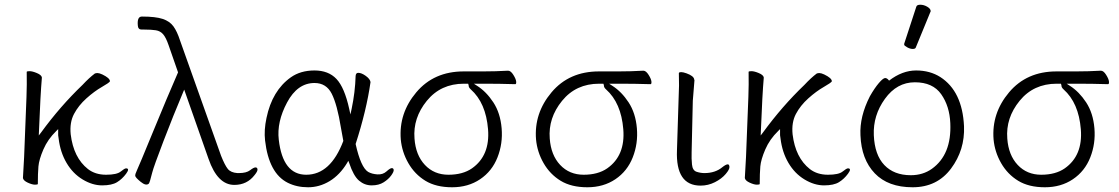

<svg xmlns="http://www.w3.org/2000/svg" viewBox="-20 -779 4734 812"><path d="M77 -26 82 -115 92 -369Q94 -422 93 -475Q93 -478 105 -478Q117 -478 136 -470Q155 -462 157 -452V-449Q154 -414 151 -360L144 -206L154 -219Q235 -330 329 -420Q357 -450 381 -468Q385 -470 392.5 -470Q400 -470 413 -464Q444 -449 445 -436V-435Q442 -429 410.5 -411Q379 -393 345.5 -363Q312 -333 293 -297Q274 -261 279 -211Q291 -112 352 -64Q383 -40 428.5 -40Q474 -40 490.5 -53.5Q507 -67 513 -67Q530 -67 513.5 -44.5Q497 -22 475 -8.5Q453 5 412 5Q371 5 329.5 -20Q288 -45 261.5 -90Q235 -135 228 -193L226 -207V-233L218 -225Q182 -190 163.5 -147Q145 -104 142.5 -75Q140 -46 140 -1Q140 2 128 2Q116 2 97.5 -6.5Q79 -15 77 -26Z M579 -654Q564 -654 563 -670Q559 -709 580 -709Q638 -709 668 -699Q698 -689 713.5 -667.5Q729 -646 741 -609L915 -120Q931 -80 943.5 -64.5Q956 -49 984 -47H990Q1022 -47 1037.5 -59Q1053 -71 1060.5 -71Q1068 -71 1069 -63Q1070 -55 1057 -39Q1025 3 971 3Q900 3 862 -107L759 -400L754 -388Q713 -291 671.5 -182.5Q630 -74 624 -50Q613 -5 609 -2Q597 8 575 -10Q553 -28 552 -35Q551 -42 559 -58.5Q567 -75 627.5 -222.5Q688 -370 733 -473L693 -588Q682 -620 670 -634Q658 -648 639 -651Q620 -654 590 -654ZM562 -674V-675Z M1547 -432Q1530 -312 1484 -170Q1506 -71 1537 -52Q1553 -43 1576 -41.5Q1599 -40 1614.5 -54Q1630 -68 1637 -68Q1644 -68 1645 -60.5Q1646 -53 1634.5 -37Q1623 -21 1602.5 -8Q1582 5 1552 5Q1522 5 1498.5 -15Q1475 -35 1457 -89L1453 -99L1448 -90Q1417 -39 1374 -13Q1331 13 1283 13Q1235 13 1197 -6Q1117 -46 1101 -185Q1096 -229 1107 -280Q1131 -396 1210 -452Q1251 -481 1310 -481Q1369 -481 1403 -445Q1437 -409 1457 -318L1462 -295L1467 -318Q1482 -389 1484 -458Q1485 -471 1495 -471Q1509 -471 1527 -458Q1545 -445 1547 -432ZM1275 -40Q1378 -40 1432 -183Q1427 -210 1422 -238Q1406 -337 1383 -382.5Q1360 -428 1310 -428Q1238 -428 1194 -345.5Q1150 -263 1159 -188Q1176 -40 1275 -40Z M2159 -423Q2092 -425 2032 -425H1984L1998 -416Q2037 -391 2066.5 -346Q2096 -301 2101.5 -236.5Q2107 -172 2084 -113.5Q2061 -55 2010.5 -21Q1960 13 1892 13Q1824 13 1779 -14.5Q1734 -42 1707 -89Q1680 -136 1675 -189Q1666 -300 1740.5 -388.5Q1815 -477 1941 -477H2023Q2077 -477 2128 -480H2129Q2140 -480 2151 -462.5Q2162 -445 2163 -434Q2164 -423 2159 -423ZM1960 -425H1942Q1844 -425 1785 -352.5Q1726 -280 1733 -193Q1738 -123 1777 -81.5Q1816 -40 1876.5 -40Q1937 -40 1976 -67Q2053 -121 2044 -232.5Q2035 -344 1971 -401Q1962 -409 1962 -417V-418Z M2731 -423Q2664 -425 2604 -425H2556L2570 -416Q2609 -391 2638.5 -346Q2668 -301 2673.5 -236.5Q2679 -172 2656 -113.5Q2633 -55 2582.5 -21Q2532 13 2464 13Q2396 13 2351 -14.5Q2306 -42 2279 -89Q2252 -136 2247 -189Q2238 -300 2312.5 -388.5Q2387 -477 2513 -477H2595Q2649 -477 2700 -480H2701Q2712 -480 2723 -462.5Q2734 -445 2735 -434Q2736 -423 2731 -423ZM2532 -425H2514Q2416 -425 2357 -352.5Q2298 -280 2305 -193Q2310 -123 2349 -81.5Q2388 -40 2448.5 -40Q2509 -40 2548 -67Q2625 -121 2616 -232.5Q2607 -344 2543 -401Q2534 -409 2534 -417V-418Z M2943 6Q2837 6 2843 -143L2850 -364Q2853 -418 2851 -470Q2852 -474 2860.5 -474Q2869 -474 2883 -469Q2914 -458 2916 -443V-442L2917 -440L2910 -353L2905 -135Q2904 -109 2906.5 -83.5Q2909 -58 2926 -52.5Q2943 -47 2959 -47Q3005 -47 3035 -72Q3050 -84 3058 -84Q3064 -84 3065 -73.5Q3066 -63 3049 -43Q3032 -23 3003.5 -8.5Q2975 6 2943 6Z M3130 -26 3135 -115 3145 -369Q3147 -422 3146 -475Q3146 -478 3158 -478Q3170 -478 3189 -470Q3208 -462 3210 -452V-449Q3207 -414 3204 -360L3197 -206L3207 -219Q3288 -330 3382 -420Q3410 -450 3434 -468Q3438 -470 3445.5 -470Q3453 -470 3466 -464Q3497 -449 3498 -436V-435Q3495 -429 3463.5 -411Q3432 -393 3398.5 -363Q3365 -333 3346 -297Q3327 -261 3332 -211Q3344 -112 3405 -64Q3436 -40 3481.5 -40Q3527 -40 3543.5 -53.5Q3560 -67 3566 -67Q3583 -67 3566.5 -44.5Q3550 -22 3528 -8.5Q3506 5 3465 5Q3424 5 3382.5 -20Q3341 -45 3314.5 -90Q3288 -135 3281 -193L3279 -207V-233L3271 -225Q3235 -190 3216.5 -147Q3198 -104 3195.5 -75Q3193 -46 3193 -1Q3193 2 3181 2Q3169 2 3150.5 -6.5Q3132 -15 3130 -26Z M3855 -750Q3857 -759 3872 -759Q3887 -759 3901.5 -750.5Q3916 -742 3916 -732Q3916 -730 3915 -729L3853 -578Q3851 -572 3840 -572Q3829 -572 3816.5 -579Q3804 -586 3804 -590V-594ZM3740 -438Q3796 -481 3854.5 -481Q3913 -481 3957 -453Q4050 -393 4057 -245Q4061 -145 4002 -66Q3943 13 3839.5 13Q3736 13 3679.5 -46Q3623 -105 3619 -207Q3615 -286 3659 -372Q3679 -407 3697 -428Q3715 -449 3723.5 -449Q3732 -449 3740 -438ZM3832 -38Q3883 -38 3921 -65Q4005 -125 3999 -258Q3996 -330 3960.5 -380.5Q3925 -431 3849 -431Q3773 -431 3722.5 -361Q3672 -291 3675.5 -207.5Q3679 -124 3720 -81Q3761 -38 3832 -38Z M4666 -423Q4599 -425 4539 -425H4491L4505 -416Q4544 -391 4573.5 -346Q4603 -301 4608.5 -236.5Q4614 -172 4591 -113.5Q4568 -55 4517.5 -21Q4467 13 4399 13Q4331 13 4286 -14.5Q4241 -42 4214 -89Q4187 -136 4182 -189Q4173 -300 4247.5 -388.5Q4322 -477 4448 -477H4530Q4584 -477 4635 -480H4636Q4647 -480 4658 -462.5Q4669 -445 4670 -434Q4671 -423 4666 -423ZM4467 -425H4449Q4351 -425 4292 -352.5Q4233 -280 4240 -193Q4245 -123 4284 -81.5Q4323 -40 4383.5 -40Q4444 -40 4483 -67Q4560 -121 4551 -232.5Q4542 -344 4478 -401Q4469 -409 4469 -417V-418Z"/></svg>

Font: LXGW WenKai Light
Style: Regular
Weight: 300
Designer: LXGW / Fontworks Inc.
Foundry: LXGW / Fontworks Inc.
Version: Version 1.501; October 10, 2024